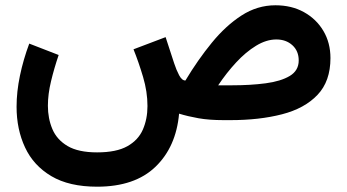

<svg xmlns="http://www.w3.org/2000/svg" viewBox="-20 -453 1308 724"><path d="M346.2 251Q240.7 251 173.6 211.2Q106.4 171.4 74.5 103Q42.5 34.7 42.5 -50.3Q42.5 -106.9 55.2 -167.7Q67.9 -228.5 90.3 -288.6L201.2 -245.6Q184.1 -195.3 172.4 -146.5Q160.6 -97.7 160.6 -54.2Q160.6 -6.3 177.5 33.7Q194.3 73.7 234.9 97.7Q275.4 121.6 346.2 121.6Q418.9 121.6 460.2 98.4Q501.5 75.2 518.8 35.4Q536.1 -4.4 536.1 -53.2Q536.1 -106.9 519.5 -162.8Q502.9 -218.8 483.4 -267.1L604.5 -313L636.7 -214.4Q645 -189 655.5 -169.2Q666 -149.4 679.2 -149.4Q726.1 -227.5 778.6 -291.7Q831.1 -356 890.6 -394.5Q950.2 -433.1 1018.6 -433.1Q1079.6 -433.1 1126.2 -407.2Q1172.9 -381.3 1199.5 -336.4Q1226.1 -291.5 1226.1 -233.9Q1226.1 -146.5 1177.2 -95.2Q1128.4 -43.9 1043.2 -22Q958 0 848.6 0H823.2Q768.6 0 728.5 -7.1Q688.5 -14.2 655.3 -24.4Q644 101.1 566.2 176Q488.3 251 346.2 251ZM1022 -304.2Q984.4 -304.2 945.6 -280.5Q906.7 -256.8 870.4 -217.5Q834 -178.2 802.7 -131.3H853.5Q924.8 -131.3 981.9 -138.9Q1039.1 -146.5 1072.8 -166.7Q1106.4 -187 1106.4 -225.1Q1106.4 -260.7 1082.5 -282.5Q1058.6 -304.2 1022 -304.2Z"/></svg>

Font: Vazirmatn UI
Style: Bold
Weight: 700
Designer: Saber Rastikerdar
Foundry: Saber Rastikerdar
Version: Version 33.003